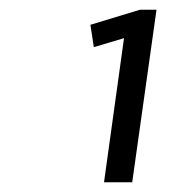

<svg xmlns="http://www.w3.org/2000/svg" viewBox="-20 -805 370 395"><path d="M252 -430H194L237 -740L267 -736L173 -708L166 -754L268 -785H302Z"/></svg>

Font: Pathway Extreme 8pt Thin 12pt
Style: Italic
Weight: 100
Italic angle: -8°
Version: Version 1.001;gftools[0.9.26]